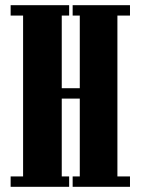

<svg xmlns="http://www.w3.org/2000/svg" viewBox="-20 -720 542 740"><path d="M21 0V-40H69V-660H21V-700H246.5V-660H218V-380H287.5V-660H260V-700H481V-660H432.5V-40H481V0H260V-40H287.5V-340H218V-40H246.5V0Z"/></svg>

Font: Imbue Thin 10pt Black
Style: Regular
Weight: 900
Version: Version 1.102